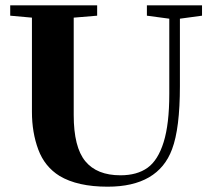

<svg xmlns="http://www.w3.org/2000/svg" viewBox="-20 -683 791 716"><path d="M381.3 13.2Q269 13.2 202.1 -26.9Q146.5 -61.5 122.8 -125.2Q99.1 -189 99.1 -265.6V-617.2L18.1 -624.5V-663.1H342.3V-624.5L254.9 -617.2V-253.9Q254.9 -134.3 298.1 -81.8Q341.3 -29.3 429.2 -29.3Q491.2 -29.3 530.3 -57.4Q569.3 -85.4 590.3 -153.1Q611.3 -220.7 611.3 -332.5V-613.3L527.8 -624.5V-663.1H733.4V-624.5L650.9 -613.3V-361.8Q650.9 -204.1 621.6 -126.5Q569.8 13.2 381.3 13.2Z"/></svg>

Font: Elstob 8pt
Style: Bold
Weight: 700
Designer: Peter S. Baker
Version: Version 1.015